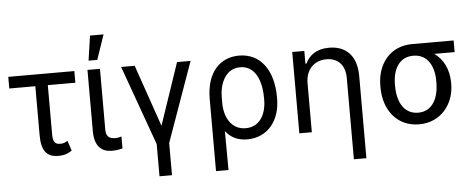

<svg xmlns="http://www.w3.org/2000/svg" viewBox="-58 -926 3175 1283"><g transform="rotate(-5 1529.0 -284.5)"><path d="M457.4 -545.5H14.2V-467.3H188.9V-136.4C188.9 -31.2 227.3 9.9 301.1 9.9C332.4 9.9 360.8 5.7 393.5 -18.5L370.7 -85.2C360.8 -78.1 343.8 -69.6 326.7 -69.6C304 -69.6 272.7 -69.6 272.7 -132.1V-467.3H457.4Z M545.5 -545.5V-134.9C545.5 -29.8 595.2 7.1 661.9 7.1C696 7.1 718.8 1.4 733 -2.8V-82.4C725.9 -79.5 706 -75.3 691.8 -75.3C661.9 -75.3 629.3 -83.8 629.3 -134.9V-545.5ZM558.2 -606.5H616.5L673.3 -772.7H582.4Z M771.3 -545.5 963.1 -11.4V204.5H1046.9V-11.4L1237.2 -545.5H1146.3L1005.7 -130.7L862.2 -545.5Z M1342.3 203.1H1426.1L1424.7 -57.9C1458.5 -14.6 1503.9 9.9 1569.6 9.9C1706 9.9 1791.2 -96.6 1791.2 -244.3V-254.3C1791.2 -434.7 1706 -552.6 1562.5 -552.6C1437.5 -552.6 1342.3 -463.1 1342.3 -279.8ZM1423.7 -228.7 1423.3 -281.2C1422.6 -373.6 1463.1 -474.4 1562.5 -474.4C1660.5 -474.4 1704.5 -379.3 1704.5 -254.3V-244.3C1704.5 -147.7 1660.5 -65.3 1565.3 -65.3C1463.4 -65.3 1427.2 -160.5 1423.7 -228.7Z M2002.8 -328.1C2002.8 -423.3 2062.5 -477.3 2142 -477.3C2220.2 -477.3 2267 -426.1 2267 -340.9V204.5H2350.9V-346.6C2350.9 -485.8 2277 -552.6 2166.2 -552.6C2083.8 -552.6 2032.7 -515.6 2007.1 -460.2H2000V-545.5H1919V0H2002.8Z M2485.8 -258.5C2485.8 -106.5 2573.9 9.9 2723 9.9C2872.2 9.9 2958.8 -110.8 2958.8 -238.6V-248.6C2958.8 -336.6 2923.7 -407.7 2863.6 -450.3H3000V-528.4H2721.6C2573.9 -528.4 2485.8 -416.2 2485.8 -269.9ZM2583.8 -269.9C2583.8 -366.5 2625 -450.3 2721.6 -450.3C2819.6 -450.3 2860.8 -366.5 2860.8 -269.9V-258.5C2860.8 -156.2 2819.6 -68.2 2723 -68.2C2625 -68.2 2583.8 -156.2 2583.8 -258.5Z"/></g></svg>

Font: Karasuma Gothic
Style: Regular
Weight: 400
Designer: Rasmus Andersson, Ryoko Nishizuka
Foundry: Genbu
Version: Version 1.00